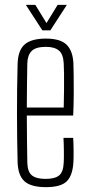

<svg xmlns="http://www.w3.org/2000/svg" viewBox="-20 -765 369 791"><path d="M169.5 6Q107.5 6 80.8 -18.2Q54 -42.5 52.5 -98Q51.5 -141 50.8 -190Q50 -239 50 -291.2Q50 -343.5 50.5 -396.8Q51 -450 52.5 -501Q54 -557.5 81.5 -581.8Q109 -606 169.5 -606Q229.5 -606 255 -580.2Q280.5 -554.5 282.5 -502Q283 -491 283.5 -456.2Q284 -421.5 283.8 -376.2Q283.5 -331 281.5 -289H90.5Q90.5 -241 91.2 -192Q92 -143 92.5 -95Q93.5 -57 111.5 -42.5Q129.5 -28 167.5 -28Q206.5 -28 223.8 -42.5Q241 -57 242.5 -95Q243.5 -110 243.2 -139.8Q243 -169.5 241.5 -197H281.5Q283 -174 283.2 -144Q283.5 -114 282.5 -98Q279.5 -42.5 255.2 -18.2Q231 6 169.5 6ZM90.5 -322H242.5Q243.5 -357.5 243.8 -394.8Q244 -432 243.8 -461.8Q243.5 -491.5 242.5 -504Q240.5 -542.5 222.2 -557.2Q204 -572 169.5 -572Q127.5 -572 110.5 -555Q93.5 -538 92.5 -504Q92 -461.5 91.2 -415.8Q90.5 -370 90.5 -322ZM154.5 -640 86.5 -745H125.5L171.5 -670L217.5 -745H255.5L187.5 -640Z"/></svg>

Font: Big Shoulders Text SC Thin
Style: Regular
Weight: 100
Designer: Patric King
Foundry: XO Type Co
Version: Version 2.002